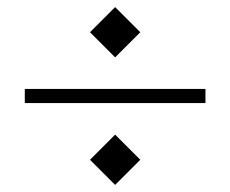

<svg xmlns="http://www.w3.org/2000/svg" viewBox="-20 -681 650 542"><path d="M305 -661 376 -590 305 -519 234 -590ZM560 -430V-390H50V-430ZM305 -301 376 -230 305 -159 234 -230Z"/></svg>

Font: Kumar One
Style: Regular
Weight: 400
Designer: Parimal Parmar
Foundry: Indian Type Foundry
Version: Version 1.001;PS 1.001;hotconv 1.0.88;makeotf.lib2.5.647800